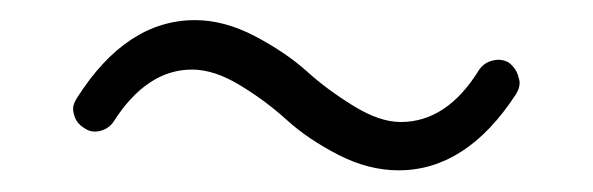

<svg xmlns="http://www.w3.org/2000/svg" viewBox="-20 -458 574 186"><path d="M366.2 -293Q336.9 -293 307.6 -308.1Q278.3 -323.2 257.8 -341.8Q237.3 -360.4 212.4 -375.5Q187.5 -390.6 166 -390.6Q122.1 -390.6 89.8 -339.8Q85 -333 76.7 -331.1Q68.4 -329.1 61.5 -334Q53.7 -338.9 51.8 -346.7Q50.8 -349.6 50.8 -352.5Q50.8 -357.4 54.7 -363.3Q102.5 -438.5 168.9 -438.5Q197.3 -438.5 227.1 -422.9Q256.8 -407.2 276.9 -389.2Q296.9 -371.1 322.3 -355.5Q347.7 -339.8 368.2 -339.8Q413.1 -339.8 444.3 -390.6Q449.2 -397.5 457.5 -399.4Q465.8 -401.4 472.7 -397.5Q480.5 -391.6 482.4 -382.8Q483.4 -379.9 483.4 -377.9Q483.4 -372.1 479.5 -366.2Q431.6 -293 366.2 -293Z"/></svg>

Font: irohamaru Light
Style: Regular
Weight: 200
Designer: [Source Han Sans]
Ryoko NISHIZUKA  (kana & ideographs); Paul D. Hunt (Latin, Greek & Cyrillic); Wenlong ZHANG  (bopomofo
Version: Version 1.01